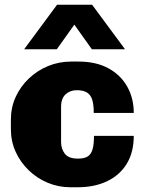

<svg xmlns="http://www.w3.org/2000/svg" viewBox="-20 -781 640 811"><path d="M278 10Q227 10 181.5 -9Q136 -28 101 -62Q66 -96 46 -140Q26 -184 26 -235V-276Q26 -327 46 -371Q66 -415 101.5 -449Q137 -483 183 -502Q229 -521 281 -521H311Q386 -521 438 -492.5Q490 -464 517.5 -415Q545 -366 545 -304H376Q376 -341 369 -361.5Q362 -382 346 -391Q330 -400 304 -400Q276 -400 257 -382.5Q238 -365 238 -330V-181Q238 -152 254 -131.5Q270 -111 309 -111Q335 -111 349.5 -119.5Q364 -128 370.5 -149Q377 -170 377 -207H545Q545 -138 515.5 -89.5Q486 -41 432.5 -15.5Q379 10 307 10ZM82 -573 221 -761H369L508 -573H368L254 -733H334L220 -573Z"/></svg>

Font: Chivo Mono Black
Style: Regular
Weight: 900
Designer: Hector Gatti
Foundry: Omnibus-Type
Version: Version 1.008